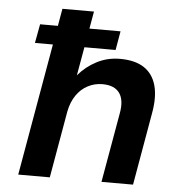

<svg xmlns="http://www.w3.org/2000/svg" viewBox="-52 -769 763 818"><g transform="rotate(5 329.5 -360.0)"><path d="M78 -565 93 -646H437L423 -565ZM56 0 182 -720H317L268 -443Q301 -482 346.5 -505.5Q392 -529 445 -529Q510 -529 548.5 -503.5Q587 -478 600.5 -429Q614 -380 601 -309L547 0H412L464 -296Q475 -354 453.5 -384.5Q432 -415 380 -415Q347 -415 318 -400Q289 -385 269 -356Q249 -327 241 -286L191 0Z"/></g></svg>

Font: DM Sans 11pt
Style: Bold Italic
Weight: 700
Italic angle: -10°
Version: Version 4.004;gftools[0.9.30]